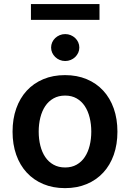

<svg xmlns="http://www.w3.org/2000/svg" viewBox="-20 -927 648 957"><path d="M304 10.7Q244 10.7 195.7 -9.6Q147.4 -29.8 113.3 -66.8Q79.2 -103.7 60.9 -155.5Q42.6 -207.4 42.6 -270.6Q42.6 -334.2 60.9 -386Q79.2 -437.9 113.3 -475Q147.4 -512.1 195.7 -532.3Q244 -552.6 304 -552.6Q364 -552.6 412.3 -532.3Q460.6 -512.1 494.7 -475Q528.8 -437.9 547.1 -386Q565.3 -334.2 565.3 -270.6Q565.3 -207.4 547.1 -155.5Q528.8 -103.7 494.7 -66.8Q460.6 -29.8 412.3 -9.6Q364 10.7 304 10.7ZM304.7 -92.3Q337.4 -92.3 361.9 -106.2Q386.4 -120 402.5 -144.2Q418.7 -168.3 426.8 -201Q435 -233.7 435 -271Q435 -308.2 426.8 -341.1Q418.7 -373.9 402.5 -398.3Q386.4 -422.6 361.9 -436.6Q337.4 -450.6 304.7 -450.6Q271.7 -450.6 246.8 -436.6Q221.9 -422.6 205.6 -398.3Q189.3 -373.9 181.1 -341.1Q172.9 -308.2 172.9 -271Q172.9 -233.7 181.1 -201Q189.3 -168.3 205.6 -144.2Q221.9 -120 246.8 -106.2Q271.7 -92.3 304.7 -92.3ZM475.9 -828.1H134.2V-906.6H475.9ZM305 -622.9Q290.5 -622.9 277.7 -628.2Q264.9 -633.5 255.3 -642.8Q245.7 -652 240.2 -664.1Q234.7 -676.1 234.7 -690Q234.7 -703.8 240.2 -716.1Q245.7 -728.3 255.3 -737.4Q264.9 -746.4 277.7 -751.8Q290.5 -757.1 305 -757.1Q319.6 -757.1 332.4 -751.8Q345.2 -746.4 354.8 -737.4Q364.3 -728.3 369.9 -716.1Q375.4 -703.8 375.4 -690Q375.4 -676.1 369.9 -664.1Q364.3 -652 354.8 -642.8Q345.2 -633.5 332.4 -628.2Q319.6 -622.9 305 -622.9Z"/></svg>

Font: Interop SemBd
Style: Regular
Weight: 600
Designer: Rasmus Andersson, Google, Jang Haemin
Foundry: jhaemin
Version: Version 1.008